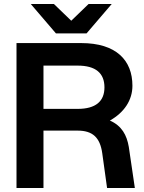

<svg xmlns="http://www.w3.org/2000/svg" viewBox="-20 -934 714 954"><path d="M62 0H196V-285H366C440 -285 477 -251 488 -173L512 0H650L620 -204C610 -263 585 -309 526 -335C597 -375 638 -436 638 -508C638 -634 558 -720 383 -720H62ZM258 -768H410L535 -914H420L334 -831L248 -914H133ZM196 -393V-608H366C456 -608 499 -570 499 -500C499 -431 456 -393 366 -393Z"/></svg>

Font: Aspekta 600
Style: Regular
Weight: 600
Designer: Ivo Dolenc
Version: Version 2.100